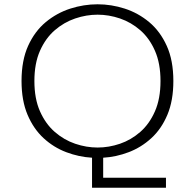

<svg xmlns="http://www.w3.org/2000/svg" viewBox="-20 -726 915 896"><path d="M409.5 150V10Q348 6.5 289.2 -15.8Q230.5 -38 183.5 -81.2Q136.5 -124.5 108.5 -190.5Q80.5 -256.5 80.5 -348Q80.5 -444 111.2 -512Q142 -580 193.5 -622.8Q245 -665.5 308 -685.8Q371 -706 435.5 -706Q499.5 -706 562.2 -685.8Q625 -665.5 676.2 -622.8Q727.5 -580 758.2 -512Q789 -444 789 -348Q789 -256.5 761.2 -190.5Q733.5 -124.5 686.2 -81.2Q639 -38 580.5 -15.8Q522 6.5 461.5 10V103.5H754.5V150ZM435.5 -37.5Q488 -37.5 540 -55.2Q592 -73 634.8 -110.5Q677.5 -148 703.2 -206.8Q729 -265.5 729 -348Q729 -430 703.2 -488.8Q677.5 -547.5 634.8 -584.8Q592 -622 540 -639.8Q488 -657.5 435.5 -657.5Q383 -657.5 330.8 -639.8Q278.5 -622 235.5 -584.8Q192.5 -547.5 166.5 -488.8Q140.5 -430 140.5 -348Q140.5 -265.5 166.5 -206.8Q192.5 -148 235.5 -110.5Q278.5 -73 330.8 -55.2Q383 -37.5 435.5 -37.5Z"/></svg>

Font: Trispace SemiExpanded ExtraLight
Style: Regular
Weight: 200
Width: 6
Designer: Tyler Finck
Foundry: Etcetera Type Company
Version: Version 1.210; ttfautohint (v1.8.3)